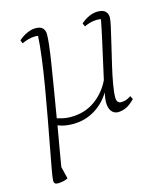

<svg xmlns="http://www.w3.org/2000/svg" viewBox="-108 -546 770 888"><g transform="rotate(-15 277.0 -102.0)"><path d="M198 11Q179 11 161 8Q143 5 127 -2Q119 41 111 89Q103 137 94 189L108 247Q97 253 83.5 255.5Q70 258 60 258Q41 258 41 242Q41 229 48.5 187.5Q56 146 67.5 85Q79 24 92 -46.5Q105 -117 117 -188Q129 -259 137 -321Q145 -383 147 -425Q140 -426 134 -426Q116 -426 100.5 -421.5Q85 -417 69 -410L63 -426Q84 -444 105 -453Q126 -462 144 -462Q169 -462 179 -450.5Q189 -439 189 -421Q189 -385 174.5 -292.5Q160 -200 132 -34Q145 -30 161.5 -26.5Q178 -23 197 -23Q263 -23 312 -57.5Q361 -92 388 -148Q397 -188 407.5 -235.5Q418 -283 429 -332Q440 -381 448 -424Q440 -426 430 -426Q413 -426 398 -422Q383 -418 368 -411L361 -427Q382 -445 402.5 -453.5Q423 -462 441 -462Q468 -462 479 -450.5Q490 -439 490 -421Q490 -409 482.5 -376Q475 -343 464.5 -298.5Q454 -254 443 -207.5Q432 -161 425 -121Q418 -81 418 -57Q418 -29 440 -29Q453 -29 464 -33Q475 -37 487 -45L495 -29Q469 -3 449.5 4.5Q430 12 414 12Q395 12 383 -3Q371 -18 371 -48Q371 -61 377 -92Q348 -44 301.5 -16.5Q255 11 198 11Z"/></g></svg>

Font: Petrona ExtraLight
Style: Italic
Weight: 200
Italic angle: -9°
Designer: Ringo R. Seeber
Foundry: Ringo R. Seeber
Version: Version 2.001; ttfautohint (v1.8.3)